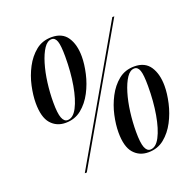

<svg xmlns="http://www.w3.org/2000/svg" viewBox="-129 -855 1006 998"><g transform="rotate(-20 374.0 -356.5)"><path d="M175 -280Q125 -280 94 -315.5Q63 -351 63 -430Q63 -472 74 -523Q85 -574 109 -619.5Q133 -665 169.5 -694.5Q206 -724 257 -724Q316 -724 343.5 -683Q371 -642 371 -576Q371 -534 359.5 -483Q348 -432 324 -386Q300 -340 263 -310Q226 -280 175 -280ZM178 0 590 -714H601L189 0ZM189 -290Q220 -290 242.5 -333Q265 -376 277.5 -447.5Q290 -519 290 -604Q290 -666 281.5 -690Q273 -714 254 -714Q230 -714 211 -685.5Q192 -657 178 -610.5Q164 -564 157 -509.5Q150 -455 150 -402Q150 -341 160 -315.5Q170 -290 189 -290ZM527 11Q477 11 446 -24.5Q415 -60 415 -139Q415 -182 426 -232.5Q437 -283 461 -329Q485 -375 521.5 -404.5Q558 -434 609 -434Q668 -434 695.5 -392.5Q723 -351 723 -285Q723 -243 711.5 -192Q700 -141 676 -95Q652 -49 615 -19Q578 11 527 11ZM541 1Q572 1 594.5 -42Q617 -85 629.5 -157Q642 -229 642 -314Q642 -376 633.5 -400Q625 -424 606 -424Q582 -424 563 -395.5Q544 -367 530 -320.5Q516 -274 509 -219Q502 -164 502 -111Q502 -50 512 -24.5Q522 1 541 1Z"/></g></svg>

Font: Noto Serif Display ExtraCondensed
Style: Bold Italic
Weight: 700
Width: 2
Italic angle: -12°
Designer: Monotype Design Team
Foundry: Monotype Imaging Inc.
Version: Version 2.009